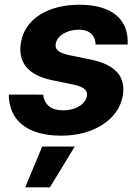

<svg xmlns="http://www.w3.org/2000/svg" viewBox="-20 -573 602 826"><path d="M391.3 -381.4H529.1C535.2 -490.4 460.2 -552.6 321.7 -552.6C186.1 -552.6 87 -491.8 70 -389.9C55.8 -305 100.9 -248.9 204.2 -228L295.1 -209.2C341.6 -198.9 357.6 -185.4 354 -160.5C348.7 -125 304.7 -97.3 249.3 -98.4C201 -98.7 171.2 -121.4 165.8 -165.8L17.8 -166.2C18.5 -54.7 97.7 10.7 243.6 10.7C381.4 10.7 490.8 -57.5 508.5 -162.3C521.7 -244.3 475.5 -294.4 373.2 -316.1L277.3 -335.9C228.7 -346.6 215.6 -361.5 219.8 -384.6C225.1 -420.1 269.2 -445.3 319.2 -445.3C367.2 -445.3 390.6 -418.7 391.3 -381.4ZM88.4 233H194.6L301.5 57.5H161.6Z"/></svg>

Font: Magic Ui Pro
Style: Bold Italic
Weight: 700
Italic angle: -9.39999°
Designer: Stefan Endress, Andreas Faust
Version: Version 1.000;FEAKit 1.0